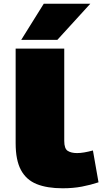

<svg xmlns="http://www.w3.org/2000/svg" viewBox="-20 -1001 549 1031"><path d="M325 -740V-244Q325 -203 343.5 -191Q362 -179 394 -179Q411 -179 432 -182.5Q453 -186 479 -193L509 -22Q467 -8 420 1Q373 10 316 10Q233 10 177 -12.5Q121 -35 92.5 -88Q64 -141 64 -232V-740ZM94 -787 215 -981H465L288 -787Z"/></svg>

Font: Georama Extra Expanded ExtraBold
Style: Regular
Weight: 800
Width: 8
Designer: Jean-Baptiste Levee
Foundry: Production Type
Version: Version 1.000